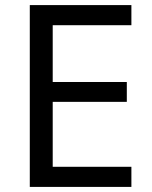

<svg xmlns="http://www.w3.org/2000/svg" viewBox="-20 -734 596 754"><path d="M496 0H97V-714H496V-635H187V-412H478V-334H187V-79H496Z"/></svg>

Font: hexlhindi05
Style: Book
Weight: 400
Designer: Jelle Bosma - Monotype Design Team
Foundry: Monotype Imaging Inc.
Version: Version 2.003